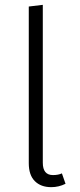

<svg xmlns="http://www.w3.org/2000/svg" viewBox="-20 -763 330 794"><path d="M99 -88V-736L157 -743V-90Q157 -39 199 -39Q221 -39 236 -46L251 -3Q223 11 192 11Q149 11 124 -14Q99 -39 99 -88Z"/></svg>

Font: Fira Sans Light
Style: Regular
Weight: 300
Designer: bBox Type GmbH & Carrois Corporate GbR & Edenspiekermann AG
Foundry: bBox Type GmbH & Carrois Corporate GbR & Edenspiekermann AG
Version: Version 4.301